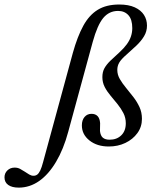

<svg xmlns="http://www.w3.org/2000/svg" viewBox="-170 -651 745 868"><path d="M-85.1 197.2Q-115.8 197.2 -132.7 185.2Q-149.7 173.2 -149.7 150.9Q-149.7 132 -136.6 119.4Q-123.5 106.7 -103.8 106.7Q-90.1 106.7 -79.3 112.4Q-68.5 118.1 -58 125.1Q-47.5 132.2 -37.9 137.9Q-28.3 143.6 -18.5 143.6Q-8.7 143.6 -1.7 138.3Q5.4 133.1 12 119.6Q18.5 106.1 24.9 81.5L159.3 -411.8Q179.8 -485.5 206.4 -534.2Q232.9 -582.8 271.9 -606.7Q310.8 -630.6 369.1 -630.6Q411.2 -630.6 439.3 -617.8Q467.3 -604.9 480.9 -583.5Q494.5 -562.1 494.5 -535.2Q494.5 -509.1 481.2 -487.1Q467.9 -465.1 447.2 -445.4Q426.6 -425.8 403.7 -405.7Q378.4 -383.8 369.4 -368.6Q360.3 -353.3 360.3 -334.9Q360.3 -313.1 371.9 -293.3Q383.5 -273.4 400 -253.6Q416.5 -233.8 433 -212.3Q449.5 -190.9 460.6 -167Q471.7 -143 471.7 -113.8Q471.7 -77.4 451.1 -49.2Q430.5 -20.9 396.7 -4.8Q362.9 11.3 321.8 11.3Q268.7 11.3 234.4 -16Q200.1 -43.2 200.1 -84.1Q200.1 -108.1 212.3 -122.3Q224.4 -136.4 243.7 -136.4Q261.2 -136.4 271.1 -126.1Q281.1 -115.7 282.6 -94.4Q282.6 -86.5 282.3 -76.2Q282 -65.8 282 -58.8Q284.3 -37.6 295 -28.5Q305.8 -19.4 325.6 -19.4Q358 -19.4 378.3 -39.3Q398.7 -59.1 398.7 -93.7Q398.7 -118.8 387.8 -139.9Q376.9 -161 361.5 -180.1Q346.2 -199.2 330 -218.3Q313.9 -237.3 303.3 -257.8Q292.8 -278.4 292.8 -302.3Q292.8 -325.4 301.9 -342.1Q311 -358.8 328.5 -375.9Q346 -393 370.7 -415.1Q390.4 -433.2 403.3 -450.9Q416.3 -468.7 422.1 -486.8Q428 -504.9 428 -523.9Q428 -563.2 410.4 -582.4Q392.9 -601.6 363.9 -601.6Q323.4 -601.6 296.9 -569.9Q270.4 -538.2 249.2 -461.6L138.5 -55.4Q117.3 23.5 83.4 80.6Q49.5 137.7 6.8 167.5Q-35.9 197.2 -85.1 197.2Z"/></svg>

Font: Playfair 5pt SemiExpanded Light 12pt
Style: Italic
Weight: 300
Italic angle: -15.6°
Version: Version 2.000;gftools[0.9.28]